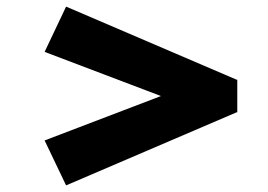

<svg xmlns="http://www.w3.org/2000/svg" viewBox="-20 -548 811 581"><path d="M180 13 115 -123 584 -302V-213L115 -391L180 -528L698 -306V-209Z"/></svg>

Font: Lexend Zetta
Style: Bold
Weight: 700
Designer: Bonnie Shaver-Troup, Thomas Jockin
Foundry: Lexend
Version: Version 1.007